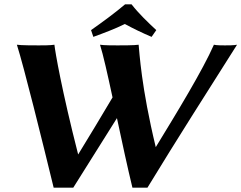

<svg xmlns="http://www.w3.org/2000/svg" viewBox="-20 -853 1106 880"><path d="M696.3 -715C657.8 -750.7 614.8 -792 583.1 -833H553.1C507.2 -794 448.6 -751 397.3 -715L407.8 -684C457 -702 506.7 -720.5 552.2 -743C591 -722 632 -702 674.8 -684ZM693.9 -178.6C627.1 -454.1 619.1 -614.8 615.4 -648C597.9 -645 535.9 -645 518.9 -645C501.9 -645 454.9 -645 438.4 -648C452.7 -603.3 473 -512.6 495.8 -406.5C444.1 -318.4 387.4 -225.8 338.2 -145C262.3 -442.5 233.2 -613.8 229.4 -648C211.9 -645 174.9 -645 157.9 -645C140.9 -645 73.9 -645 57.4 -648C89.6 -547 172.6 -212 225.9 7H315.9L516 -311.6C539.3 -202.5 564 -87.1 586.9 7H655.9C791.1 -215 926.5 -427 1066.4 -648C1053.9 -645 1021.9 -645 1010.9 -645C999.9 -645 971.9 -645 960.4 -648C908.9 -530.7 791 -337.5 693.9 -178.6Z"/></svg>

Font: Linux Biolinum O 
Style: Bold Italic
Weight: 700
Designer: Philipp H. Poll
Foundry: Philipp H. Poll
Version: Version 1.3.2